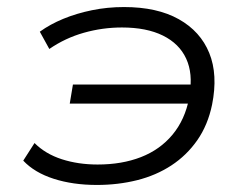

<svg xmlns="http://www.w3.org/2000/svg" viewBox="-20 -517 695 545"><path d="M255 8Q187 8 132.5 -9.5Q78 -27 46 -61L78 -111Q109 -80 155.5 -65Q202 -50 257 -50Q326 -50 380 -71Q434 -92 469.5 -134.5Q505 -177 517 -239L528 -223H178L187 -277H537L518 -250Q528 -308 508.5 -350.5Q489 -393 442.5 -416Q396 -439 326 -439Q271 -439 218 -424Q165 -409 120 -378L93 -427Q122 -448 159.5 -463.5Q197 -479 241 -488Q285 -497 332 -497Q426 -497 487.5 -462.5Q549 -428 574 -366.5Q599 -305 582 -220Q570 -162 540 -119Q510 -76 466.5 -47.5Q423 -19 369 -5.5Q315 8 255 8Z"/></svg>

Font: Nunito Sans 10pt Expanded Light
Style: Italic
Weight: 300
Width: 7
Italic angle: -9°
Designer: Vernon Adams
Foundry: Vernon Adams
Version: Version 3.101;gftools[0.9.27]